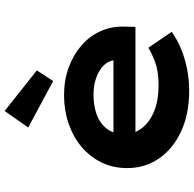

<svg xmlns="http://www.w3.org/2000/svg" viewBox="-24 -820 854 847"><g transform="rotate(-90 403.5 -397.0)"><path d="M426 10Q324 10 247 -25.5Q170 -61 127.5 -123Q85 -185 85 -263Q85 -327 110.5 -378Q136 -429 179.5 -465.5Q223 -502 282 -522Q341 -542 406 -542Q472 -542 527.5 -522Q583 -502 624.5 -466.5Q666 -431 688.5 -382Q711 -333 709 -274L708 -227H195L172 -324H578L561 -302V-322Q557 -349 536 -369Q515 -389 482 -400.5Q449 -412 408 -412Q359 -412 320 -397.5Q281 -383 258 -352.5Q235 -322 235 -275Q235 -232 261.5 -198Q288 -164 336 -144.5Q384 -125 450 -125Q511 -125 550.5 -139.5Q590 -154 616 -170L686 -67Q651 -42 609 -25Q567 -8 521 1Q475 10 426 10ZM469 -590 264 -700 337 -804 516 -662Z"/></g></svg>

Font: Lexend Mega
Style: Bold
Weight: 700
Version: Version 1.007